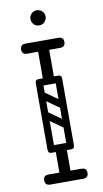

<svg xmlns="http://www.w3.org/2000/svg" viewBox="-95 -895 504 939"><g transform="rotate(-10 157.5 -425.5)"><path d="M157 -486Q130 -486 130 -512V-671Q130 -697 157 -697Q185 -697 185 -671V-512Q185 -486 157 -486ZM76 -650Q50 -650 50 -675Q50 -700 76 -700H239Q265 -700 265 -675Q265 -650 239 -650ZM76 0Q50 0 50 -25Q50 -50 76 -50H239Q265 -50 265 -25Q265 0 239 0ZM92 -501Q92 -518 109 -518H206Q223 -518 223 -501Q223 -483 207 -483H109Q102 -483 97 -487.5Q92 -492 92 -501ZM92 -170Q92 -187 109 -187H206Q223 -187 223 -170Q223 -152 207 -152H109Q102 -152 97 -156.5Q92 -161 92 -170ZM157 -3Q130 -3 130 -29V-158Q130 -184 157 -184Q185 -184 185 -158V-29Q185 -3 157 -3ZM98 -350Q108 -363 121 -354L215 -288Q229 -279 218 -263Q208 -250 195 -259L101 -325Q96 -329 94.5 -336Q93 -343 98 -350ZM98 -448Q108 -461 121 -452L215 -386Q229 -377 218 -361Q208 -348 195 -357L101 -423Q96 -427 94.5 -434Q93 -441 98 -448ZM205 -152Q188 -152 188 -169V-501Q188 -518 205 -518Q223 -518 223 -502V-170Q223 -152 205 -152ZM109 -152Q92 -152 92 -169V-501Q92 -518 109 -518Q127 -518 127 -502V-170Q127 -152 109 -152ZM158 -776Q142 -776 131.5 -787Q121 -798 121 -814Q121 -829 131.5 -840Q142 -851 158 -851Q174 -851 185 -840Q196 -829 196 -814Q196 -798 185 -787Q174 -776 158 -776Z"/></g></svg>

Font: Agu Display
Style: Regular
Weight: 400
Designer: Oluwaseun Badejo
Version: Version 1.103